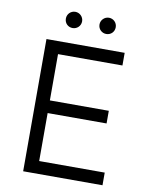

<svg xmlns="http://www.w3.org/2000/svg" viewBox="-94 -933 772 1001"><g transform="rotate(10 292.0 -433.0)"><path d="M99 0H519V-67H172V-321H484V-388H172V-633H513V-700H99ZM401 -780C425 -780 444 -798 444 -823C444 -847 425 -866 401 -866C378 -866 358 -847 358 -823C358 -798 378 -780 401 -780ZM223 -780C246 -780 266 -798 266 -823C266 -847 246 -866 223 -866C199 -866 180 -847 180 -823C180 -798 199 -780 223 -780Z"/></g></svg>

Font: Chess Sans
Style: Regular
Weight: 400
Designer: Wolf Bōese
Foundry: Wolf Bōese
Version: Version 7.223;Glyphs 3.3 (3306)